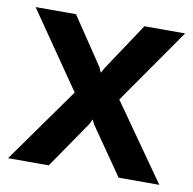

<svg xmlns="http://www.w3.org/2000/svg" viewBox="-65 -589 660 655"><g transform="rotate(10 265.5 -262.0)"><path d="M147 -524 257 -360 265 -342 275 -360 384 -524H525L343 -263L528 0H387L274 -163L265 -180L257 -163L145 0H4L189 -260L7 -524Z"/></g></svg>

Font: Raleway-v4020
Style: Bold
Weight: 700
Designer: Matt McInerney, Pablo Impallari, Rodrigo Fuenzalida
Foundry: Matt McInerney, Pablo Impallari, Rodrigo Fuenzalida
Version: Version 4.020;PS 004.020;hotconv 1.0.88;makeotf.lib2.5.64775